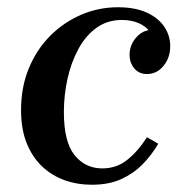

<svg xmlns="http://www.w3.org/2000/svg" viewBox="-20 -499 499 529"><path d="M233 10Q193 10 158 -2.5Q123 -15 96 -40.5Q69 -66 53.5 -104.5Q38 -143 38 -196Q38 -259 59.5 -311Q81 -363 118.5 -400.5Q156 -438 204 -458.5Q252 -479 305 -479Q352 -479 384 -464.5Q416 -450 432.5 -425.5Q449 -401 449 -372Q449 -340 430.5 -317.5Q412 -295 385 -295Q363 -295 350 -310.5Q337 -326 337 -348Q337 -375 355.5 -396Q374 -417 401 -417Q424 -417 432 -404Q440 -391 440 -376L407 -368Q407 -392 394.5 -409.5Q382 -427 361.5 -435.5Q341 -444 316 -444Q276 -444 246 -422.5Q216 -401 196 -364Q176 -327 166 -282Q156 -237 156 -190Q156 -108 185.5 -71.5Q215 -35 262 -35Q301 -35 330.5 -58.5Q360 -82 385 -121L416 -103Q398 -72 373 -46.5Q348 -21 314 -5.5Q280 10 233 10Z"/></svg>

Font: Brygada 1918 SemiBold
Style: Italic
Weight: 600
Italic angle: -8°
Designer: Mateusz Machalski | Borys Kosmynka | Przemek Hoffer
Foundry: NIEPODLEGLA 2018
Version: Version 3.006